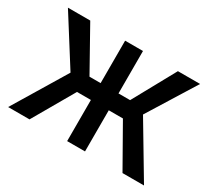

<svg xmlns="http://www.w3.org/2000/svg" viewBox="-139 -966 1319 1204"><g transform="rotate(30 520.0 -363.5)"><path d="M584.5 -727.1V-419.9H668.5L837.4 -727.1H998L783.7 -382.3L1011.7 0H856L687 -297.9H584.5V0H455.1V-297.9H354.5L182.6 0H27.8L258.8 -382.3L41 -727.1H202.6L374.5 -419.9H455.1V-727.1Z"/></g></svg>

Font: Interop SemBd
Style: Regular
Weight: 600
Designer: Rasmus Andersson, Google, Jang Haemin
Foundry: jhaemin
Version: Version 1.007